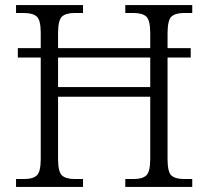

<svg xmlns="http://www.w3.org/2000/svg" viewBox="-20 -734 819 754"><path d="M43 0V-31H76Q109 -31 124.5 -45Q140 -59 140 -111V-508H50V-545H140V-604Q140 -655 124.5 -669Q109 -683 73 -683H43V-714H306V-683H273Q239 -683 223.5 -669Q208 -655 208 -602V-545H570V-602Q570 -655 554.5 -669Q539 -683 504 -683H472V-714H735V-683H703Q669 -683 653.5 -669Q638 -655 638 -602V-545H729V-508H638V-109Q638 -58 653.5 -44.5Q669 -31 703 -31H735V0H472V-31H505Q539 -31 554.5 -45Q570 -59 570 -111V-354H208V-111Q208 -59 223.5 -45Q239 -31 273 -31H306V0ZM208 -392H570V-508H208Z"/></svg>

Font: Noto Serif Hentaigana Light
Style: Regular
Weight: 300
Designer: Kazuhiro Yamada
Foundry: nipponia
Version: Version 1.000; ttfautohint (v1.8.4.7-5d5b)